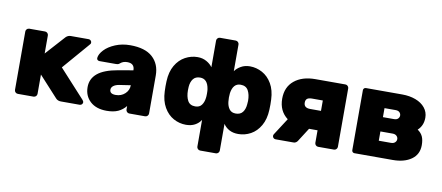

<svg xmlns="http://www.w3.org/2000/svg" viewBox="-76 -1015 3471 1509"><g transform="rotate(10 1659.5 -260.0)"><path d="M377 -503Q394 -520 416 -520H559Q569 -520 576 -513Q583 -506 583 -496Q583 -491 581 -487Q579 -483 572 -476L390 -265L593 -43Q603 -32 603 -24Q603 -14 596 -7Q589 0 579 0H429Q403 0 388 -17L238 -181V-27Q238 -16 230 -8Q222 0 211 0H85Q74 0 66 -8Q58 -16 58 -27V-493Q58 -504 66 -512Q74 -520 85 -520H211Q222 -520 230 -512Q238 -504 238 -493V-349Z M948 -340Q948 -395 890 -395Q857 -395 836 -377Q828 -369 820 -367Q812 -365 800 -365H673Q663 -365 656.5 -371Q650 -377 651 -387Q654 -418 685.5 -451.5Q717 -485 771 -507.5Q825 -530 890 -530Q1009 -530 1068.5 -476Q1128 -422 1128 -330V-27Q1128 -16 1120 -8Q1112 0 1101 0H975Q964 0 956 -8Q948 -16 948 -27V-55Q922 -23 886 -6.5Q850 10 795 10Q711 10 663.5 -34Q616 -78 616 -148Q616 -215 668 -258Q720 -301 831 -320ZM856 -207Q828 -202 812 -189.5Q796 -177 796 -159Q796 -125 844 -125Q888 -125 918 -153Q948 -181 948 -221Z M1218 -261 1219 -301Q1222 -376 1252 -427.5Q1282 -479 1329 -504.5Q1376 -530 1428 -530Q1468 -530 1499.5 -512Q1531 -494 1547 -470V-683Q1547 -694 1555 -702Q1563 -710 1574 -710H1699Q1710 -710 1718 -702Q1726 -694 1726 -683V-470Q1742 -494 1773.5 -512Q1805 -530 1845 -530Q1897 -530 1944 -504.5Q1991 -479 2021 -427.5Q2051 -376 2054 -301Q2055 -291 2055 -261Q2055 -230 2054 -220Q2051 -145 2021 -93Q1991 -41 1944.5 -15.5Q1898 10 1845 10Q1804 10 1774 -6Q1744 -22 1726 -50V163Q1726 174 1718 182Q1710 190 1699 190H1574Q1563 190 1555 182Q1547 174 1547 163V-50Q1529 -22 1499 -6Q1469 10 1428 10Q1375 10 1328.5 -15.5Q1282 -41 1252 -93Q1222 -145 1219 -220ZM1547 -225Q1549 -235 1549 -260Q1549 -285 1547 -295Q1535 -375 1475 -375Q1438 -375 1419.5 -351Q1401 -327 1398 -288Q1397 -278 1397 -260Q1397 -210 1414.5 -177.5Q1432 -145 1475 -145Q1509 -145 1526 -168Q1543 -191 1547 -225ZM1798 -375Q1738 -375 1726 -295Q1724 -275 1724 -260Q1724 -245 1726 -225Q1730 -191 1747 -168Q1764 -145 1798 -145Q1835 -145 1853.5 -169Q1872 -193 1875 -232Q1877 -252 1877 -260Q1877 -310 1859 -342.5Q1841 -375 1798 -375Z M2608 -520Q2619 -520 2627 -512Q2635 -504 2635 -493V-27Q2635 -16 2627 -8Q2619 0 2608 0H2482Q2471 0 2463 -8Q2455 -16 2455 -27V-127H2387L2318 -19Q2314 -12 2305.5 -6Q2297 0 2286 0H2142Q2132 0 2125 -7Q2118 -14 2118 -23Q2118 -31 2122 -37L2209 -172Q2138 -226 2138 -324Q2138 -417 2201 -468.5Q2264 -520 2368 -520ZM2369 -365Q2343 -365 2330.5 -355.5Q2318 -346 2318 -324Q2318 -282 2369 -282H2455V-365Z M2751 -20V-500Q2751 -508 2757 -514Q2763 -520 2771 -520H3062Q3121 -520 3169 -502Q3217 -484 3244.5 -450Q3272 -416 3272 -371Q3272 -308 3229 -269Q3258 -249 3270 -222Q3282 -195 3282 -154Q3282 -80 3225.5 -40Q3169 0 3077 0H2771Q2763 0 2757 -6Q2751 -12 2751 -20ZM2943 -390V-318H3032Q3053 -318 3063.5 -329Q3074 -340 3074 -354Q3074 -368 3063.5 -379Q3053 -390 3032 -390ZM3040 -130Q3061 -130 3072.5 -141Q3084 -152 3084 -167Q3084 -182 3072.5 -193Q3061 -204 3040 -204H2943V-130Z"/></g></svg>

Font: Rubik
Style: Regular
Weight: 700
Designer: Hubert & Fischer
Foundry: Hubert & Fischer
Version: Version 1.100